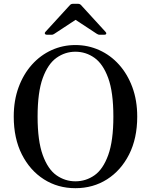

<svg xmlns="http://www.w3.org/2000/svg" viewBox="-20 -974 792 1006"><path d="M375 12Q283 12 210 -34.5Q137 -81 94.5 -165Q52 -249 52 -363Q52 -448 77.5 -517Q103 -586 147.5 -635.5Q192 -685 250.5 -711.5Q309 -738 375 -738Q441 -738 500 -711.5Q559 -685 603.5 -635.5Q648 -586 673.5 -517Q699 -448 699 -363Q699 -249 656.5 -165Q614 -81 541 -34.5Q468 12 375 12ZM375 -24Q430 -24 475 -55.5Q520 -87 547 -161.5Q574 -236 574 -363Q574 -491 547 -565Q520 -639 475 -671Q430 -703 375 -703Q321 -703 276 -671Q231 -639 204 -565Q177 -491 177 -363Q177 -236 204 -161.5Q231 -87 276 -55.5Q321 -24 375 -24ZM225 -792Q218 -792 215.5 -797Q213 -802 218 -807L347 -948Q353 -954 362 -954H389Q398 -954 404 -948L533 -807Q538 -802 536.5 -797Q535 -792 527 -792H501Q497 -792 494 -793.5Q491 -795 487 -797L376 -870L265 -797Q261 -795 258.5 -793.5Q256 -792 251 -792Z"/></svg>

Font: Zen Old Mincho SemiBold
Style: Regular
Weight: 600
Version: Version 1.500